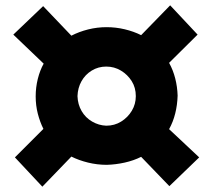

<svg xmlns="http://www.w3.org/2000/svg" viewBox="-20 -607 798 721"><path d="M139 94 248 -19Q276 -5 310.5 3.5Q345 12 381 12Q415 11 448.5 3.5Q482 -4 510 -18L616 92L728 -16L615 -122Q630 -149 638 -181Q646 -213 647 -248Q646 -281 638 -312.5Q630 -344 615 -371L722 -477L619 -587L510 -475Q482 -489 448.5 -497Q415 -505 380 -505Q345 -505 311 -496.5Q277 -488 248 -473L142 -584L30 -477L144 -368Q130 -343 122 -311Q114 -279 114 -245Q114 -211 122 -180Q130 -149 143 -123L36 -16ZM490 -246Q490 -216 475 -191Q460 -166 435 -150.5Q410 -135 379 -135Q351 -136 326 -150.5Q301 -165 286.5 -190Q272 -215 271 -246Q272 -277 286 -302Q300 -327 324.5 -342Q349 -357 379 -357Q409 -357 434 -342Q459 -327 474.5 -302.5Q490 -278 490 -246Z"/></svg>

Font: Catamaran ExtraBold
Style: Regular
Weight: 800
Designer: Pria Ravichandran
Version: Version 2.000